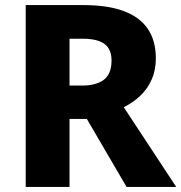

<svg xmlns="http://www.w3.org/2000/svg" viewBox="-20 -734 712 754"><path d="M307 -714Q403 -714 466 -690.5Q529 -667 560.5 -620.5Q592 -574 592 -505Q592 -459 576 -422.5Q560 -386 532 -359Q504 -332 466 -313L672 0H477L321 -267H253V0H81V-714ZM304 -582H253V-398H303Q357 -398 387.5 -420.5Q418 -443 418 -497Q418 -525 406.5 -544Q395 -563 369.5 -572.5Q344 -582 304 -582Z"/></svg>

Font: Noto Sans Khmer ExtraBold
Style: Regular
Weight: 800
Version: Version 2.003